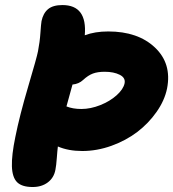

<svg xmlns="http://www.w3.org/2000/svg" viewBox="-20 -731 689 763"><path d="M109.9 12.2Q67.4 12.2 48.1 -6.8Q28.8 -25.9 27.3 -70.1Q25.9 -114.3 41 -187Q57.6 -270.5 92 -387Q126.5 -503.4 130.9 -526.9Q138.2 -564 140.6 -600.1Q143.1 -636.2 145 -647Q151.4 -678.2 170.9 -694.6Q190.4 -710.9 228 -710.9Q327.1 -710.9 316.9 -590.8Q356.9 -606 410.2 -606Q528.3 -606 595.7 -542.2Q663.1 -478.5 644 -379.9Q634.3 -332 602.3 -286.4Q570.3 -240.7 525.4 -206.5Q480.5 -172.4 422.9 -151.6Q365.2 -130.9 307.1 -130.9Q251.5 -130.9 210 -148.9Q208 -133.8 205.8 -103.5Q203.6 -73.2 200.2 -56.2Q194.3 -24.4 169.9 -6.1Q145.5 12.2 109.9 12.2ZM310.1 -413.1Q293.5 -397.5 268.1 -395Q251 -333.5 244.1 -308.1Q269.5 -297.9 303.2 -297.9Q339.8 -297.9 378.4 -313.2Q417 -328.6 443.6 -352.5Q470.2 -376.5 475.1 -399.9Q479.5 -421.9 455.8 -433.8Q432.1 -445.8 396 -445.8Q368.2 -445.8 349.1 -438.7Q330.1 -431.6 310.1 -413.1Z"/></svg>

Font: Shantell Sans Irregular
Style: Italic
Weight: 800
Italic angle: -11.31°
Designer: Stephen Nixon, Anya Danilova, Shantell Martin
Foundry: Arrow Type
Version: Version 1.006;[9816181b4]